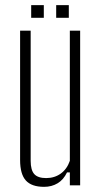

<svg xmlns="http://www.w3.org/2000/svg" viewBox="-20 -719 393 745"><path d="M151 6Q102.5 6 80.2 -18.8Q58 -43.5 58 -98V-600H99V-95Q99 -59 113 -43.5Q127 -28 159 -28Q191.5 -28 215.8 -45.5Q240 -63 251 -95V-600H291V0H251V-50H240Q226.5 -21.5 203.5 -7.8Q180.5 6 151 6ZM198 -650V-699H247V-650ZM101 -650V-699H150V-650Z"/></svg>

Font: Big Shoulders Text Thin Thin
Style: Regular
Weight: 250
Version: Version 2.002